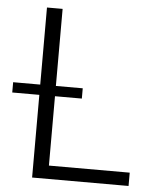

<svg xmlns="http://www.w3.org/2000/svg" viewBox="-71 -774 689 819"><g transform="rotate(5 273.0 -364.0)"><path d="M97 0H510V-57H164V-354H279V-398H164V-728H97V-398H-19V-354H97Z"/></g></svg>

Font: Wafeq Light
Style: Regular
Weight: 300
Designer: Rasmus Andersson & Azza Alameddine
Foundry: Google & TypeTogether
Version: Version 3.000;January 28, 2025;FontCreator 15.0.0.3014 64-bi